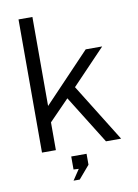

<svg xmlns="http://www.w3.org/2000/svg" viewBox="-99 -808 758 1055"><g transform="rotate(-10 280.0 -280.5)"><path d="M521.5 0H437L269 -269.5L157.5 -155V0H80V-743H157.5V-246.5L415 -517H507L321 -322.5ZM224 182 263.5 123 234.5 121.5V49H320V110L258.5 182Z"/></g></svg>

Font: Public Sans Light
Style: Regular
Weight: 300
Designer: The Public Sans Project Authors: Dan O. Williams and USWDS (Libre Franklin designed by Pablo Impallari and Rodrigo Fuenz
Version: Version 1.007